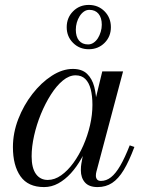

<svg xmlns="http://www.w3.org/2000/svg" viewBox="-20 -750 588 780"><path d="M159 10Q94 10 63.2 -33.8Q32.5 -77.5 32.5 -152.5Q32.5 -210 54.2 -266.2Q76 -322.5 111.8 -368.5Q147.5 -414.5 190.5 -442.2Q233.5 -470 276 -470Q313 -470 333.8 -450Q354.5 -430 363 -397.2Q371.5 -364.5 371.5 -325.5Q371.5 -291 364.2 -252.8Q357 -214.5 343.2 -177Q329.5 -139.5 310.5 -105.8Q291.5 -72 267.8 -46Q244 -20 216.8 -5Q189.5 10 159 10ZM174 -19Q202 -19 228.5 -37.8Q255 -56.5 278 -88Q301 -119.5 318.5 -159.2Q336 -199 345.8 -241.5Q355.5 -284 355.5 -324Q355.5 -360.5 348.5 -387.5Q341.5 -414.5 326.5 -429.2Q311.5 -444 287 -444Q261 -444 235.2 -422.8Q209.5 -401.5 186.8 -365.8Q164 -330 146.2 -286.8Q128.5 -243.5 118.5 -198.8Q108.5 -154 108.5 -115Q108.5 -67.5 126 -43.2Q143.5 -19 174 -19ZM376.5 10Q341.5 10 325 -9Q308.5 -28 308.5 -58Q308.5 -66.5 309 -73.2Q309.5 -80 310.5 -85L325 -165.5L350.5 -243L365 -334L395.5 -460H480L371.5 -52Q369.5 -44.5 369.5 -36Q369.5 -27.5 374.2 -21.2Q379 -15 390 -15Q412 -15 431 -30Q450 -45 468.5 -76.8Q487 -108.5 507 -159.5L526 -153Q504.5 -95.5 482.8 -59.5Q461 -23.5 435.5 -6.8Q410 10 376.5 10ZM340.5 -550Q302.5 -550 276.8 -575.8Q251 -601.5 251 -639.5Q251 -678 276.8 -704Q302.5 -730 340.5 -730Q379 -730 404.8 -704Q430.5 -678 430.5 -639.5Q430.5 -601.5 404.8 -575.8Q379 -550 340.5 -550ZM338 -569.5Q350 -569.5 360.2 -576.5Q370.5 -583.5 377.8 -595Q385 -606.5 389.2 -620.8Q393.5 -635 393.5 -649.5Q393.5 -678 380.2 -694Q367 -710 343 -710Q331 -710 321 -703Q311 -696 303.5 -684.2Q296 -672.5 292 -658.2Q288 -644 288 -629.5Q288 -601 301 -585.2Q314 -569.5 338 -569.5Z"/></svg>

Font: Bodoni Moda
Style: Italic
Weight: 400
Italic angle: -13°
Designer: Owen Earl
Foundry: indestructible type
Version: Version 2.005